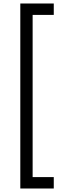

<svg xmlns="http://www.w3.org/2000/svg" viewBox="-20 -888 362 1108"><path d="M97.2 199.8V-867.8H290.3V-802H168.3V134H290.3V199.8Z"/></svg>

Font: Yaldevi ExtraLight
Style: Regular
Weight: 200
Designer: Sol Matas, Rajitha Manaperi, Kosala Senevirathne
Foundry: Mooniak
Version: Version 1.100